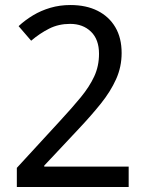

<svg xmlns="http://www.w3.org/2000/svg" viewBox="-20 -744 591 764"><path d="M47 -76 218 -262Q267 -315 301.5 -357Q336 -399 355 -440Q374 -481 374 -530Q374 -587 342 -618Q310 -649 259 -649Q213 -649 175.5 -630Q138 -611 104 -582L54 -640Q80 -664 111.5 -683Q143 -702 180.5 -713Q218 -724 260 -724Q323 -724 368.5 -701Q414 -678 439 -635.5Q464 -593 464 -533Q464 -478 442 -429Q420 -380 381.5 -332Q343 -284 293 -231L156 -85V-81H492V0H47Z"/></svg>

Font: ltamil15
Style: Book
Weight: 400
Designer: Jelle Bosma - Monotype Design Team
Foundry: Monotype Imaging Inc.
Version: Version 2.003